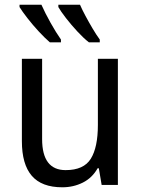

<svg xmlns="http://www.w3.org/2000/svg" viewBox="-20 -786 599 816"><path d="M481 -536V0H412L400 -71H395Q372 -30 332 -10Q292 10 245 10Q157 10 115 -39Q73 -88 73 -186V-536H159V-195Q159 -63 259 -63Q336 -63 366 -111.5Q396 -160 396 -255V-536ZM320 -766Q329 -745 343.5 -718Q358 -691 374 -664Q390 -637 404 -618V-606H358Q336 -623 309.5 -651.5Q283 -680 260.5 -709Q238 -738 228 -756V-766ZM156 -766Q172 -730 195 -689Q218 -648 239 -618V-606H192Q171 -624 145 -652Q119 -680 96.5 -709Q74 -738 63 -756V-766Z"/></svg>

Font: Noto Sans SemiCondensed
Style: Regular
Weight: 400
Width: 4
Designer: Monotype Design Team
Foundry: Monotype Imaging Inc.
Version: Version 2.013; ttfautohint (v1.8.4.7-5d5b)